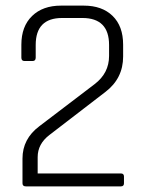

<svg xmlns="http://www.w3.org/2000/svg" viewBox="-20 -663 518 683"><path d="M60 -11V-99Q60 -169 120 -214L317 -364Q368 -403 368 -464V-503Q368 -599 273 -599H201Q107 -599 107 -503V-458Q107 -446 96 -446H67Q56 -446 56 -458V-504Q56 -569 94 -606Q132 -643 197 -643H278Q343 -643 380.5 -606.5Q418 -570 418 -504V-462Q418 -384 355 -336L156 -183Q114 -151 114 -104V-46H410Q421 -46 421 -35V-11Q421 0 410 0H72Q60 0 60 -11Z"/></svg>

Font: Rajdhani
Style: Regular
Weight: 400
Designer: Satya Rajpurohit, Jyotish Sonowal
Foundry: Indian Type Foundry
Version: Version 1.201;PS 1.0;hotconv 1.0.78;makeotf.lib2.5.61930; tt